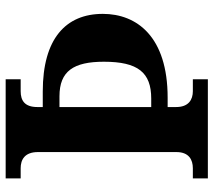

<svg xmlns="http://www.w3.org/2000/svg" viewBox="-58 -696 754 678"><g transform="rotate(-90 319.0 -357.0)"><path d="M28 0H378V-53H336C306 -53 280 -68 280 -112V-142H313C529 -142 609 -251 609 -371C609 -502 521 -583 335 -583H280V-602C280 -647 303 -661 336 -661H378V-714H28V-661H64C94 -661 121 -647 121 -600V-111C121 -67 94 -53 64 -53H28ZM310 -200H280V-524H318C407 -524 440 -474 440 -367C440 -247 402 -200 310 -200Z"/></g></svg>

Font: Noto Serif Telugu
Style: Bold
Weight: 700
Designer: Jelle Bosma - Monotype Design Team
Foundry: Monotype Imaging Inc.
Version: Version 2.005